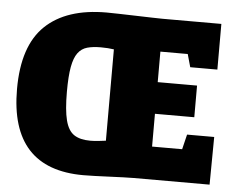

<svg xmlns="http://www.w3.org/2000/svg" viewBox="-51 -777 1043 846"><g transform="rotate(5 470.0 -354.5)"><path d="M347 7Q23 7 23 -346Q23 -537 116.5 -626.5Q210 -716 387 -716Q407 -716 442 -715Q477 -714 515.5 -713Q554 -712 586.5 -711Q619 -710 634 -710H895V-508H775L759 -565H638V-430H812V-290H638V-145H771L787 -211H907L905 0H570Q553 0 524 1Q495 2 461.5 3.5Q428 5 397.5 6Q367 7 347 7ZM243 -353Q243 -272 254.5 -227Q266 -182 292.5 -164.5Q319 -147 364 -147Q381 -147 399.5 -149Q418 -151 433 -153V-557Q420 -559 406 -560Q392 -561 375 -561Q340 -561 315 -554Q290 -547 274 -525.5Q258 -504 250.5 -463Q243 -422 243 -353Z"/></g></svg>

Font: Bitter Black
Style: Regular
Weight: 900
Designer: Sol Matas, and Bitter project Authors
Foundry: Sol Matas
Version: Version 2.001